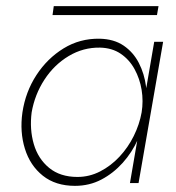

<svg xmlns="http://www.w3.org/2000/svg" viewBox="-20 -596 573 625"><path d="M482 -460 403 0H431L511 -460ZM53 -230Q44 -167 61 -112Q78 -57 119.5 -24Q161 9 224 9Q271 9 310 -11.5Q349 -32 379.5 -66Q410 -100 429 -142.5Q448 -185 455 -230Q461 -272 455.5 -314Q450 -356 432 -391Q414 -426 382.5 -447.5Q351 -469 304 -470Q240 -471 187 -438.5Q134 -406 98.5 -351.5Q63 -297 53 -230ZM83 -230Q93 -288 124.5 -336.5Q156 -385 203.5 -413.5Q251 -442 306 -441Q345 -440 373 -421Q401 -402 418 -371Q435 -340 441 -303.5Q447 -267 441 -230Q434 -191 415.5 -153.5Q397 -116 369 -86Q341 -56 306 -38Q271 -20 232 -20Q176 -20 140 -49.5Q104 -79 90 -127Q76 -175 83 -230ZM151 -547H491L496 -576H155Z"/></svg>

Font: Jost ExtraLight
Style: Italic
Weight: 250
Italic angle: -5°
Version: Version 3.710